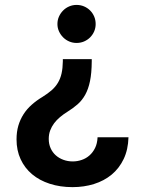

<svg xmlns="http://www.w3.org/2000/svg" viewBox="-20 -568 584 785"><path d="M355.1 -317.1Q354.8 -269.2 348 -236.5Q341.3 -203.8 328.5 -180.8Q315.7 -157.7 297.2 -141.5Q278.8 -125.4 255.3 -110.8Q239.3 -100.9 225.3 -89.1Q211.3 -77.4 201.2 -63.9Q191.1 -50.4 185.2 -34.6Q179.3 -18.8 179.3 0Q179.3 21 187 38Q194.6 55 207.9 66.9Q221.2 78.8 239.2 85.4Q257.1 92 277.3 92Q296.2 92 313.9 85.9Q331.7 79.9 345.7 67.6Q359.7 55.4 368.8 36.9Q377.8 18.5 378.9 -6.7H505.3Q503.9 44 485.6 82.2Q467.3 120.4 436.4 146Q405.5 171.5 364.3 184.3Q323.2 197.1 276.6 197.1Q225.9 197.1 183.6 183.4Q141.3 169.7 111.2 144.4Q81 119 64.3 82.9Q47.6 46.9 47.6 1.8Q47.6 -28.8 55 -54.2Q62.5 -79.5 76.2 -100.9Q89.8 -122.2 109.6 -139.7Q129.3 -157.3 153.8 -171.9Q175.4 -185.4 191.1 -199Q206.7 -212.7 216.8 -229.6Q226.9 -246.4 231.7 -267.8Q236.5 -289.1 236.9 -317.1V-326.3H355.1ZM293 -547.9Q309.3 -547.9 323.5 -541.9Q337.7 -535.9 348.4 -525.2Q359 -514.6 365.1 -500.4Q371.1 -486.2 371.1 -469.8Q371.1 -453.8 365.1 -439.8Q359 -425.8 348.4 -415.1Q337.7 -404.5 323.5 -398.4Q309.3 -392.4 293 -392.4Q277.3 -392.4 263.1 -398.4Q248.9 -404.5 238.3 -415.1Q227.6 -425.8 221.2 -439.8Q214.8 -453.8 214.8 -469.8Q214.8 -486.2 221.2 -500.4Q227.6 -514.6 238.3 -525.2Q248.9 -535.9 263.1 -541.9Q277.3 -547.9 293 -547.9Z"/></svg>

Font: Interop SemBd
Style: Regular
Weight: 600
Designer: Rasmus Andersson, Google, Jang Haemin
Foundry: jhaemin
Version: Version 1.008